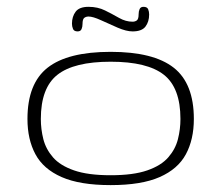

<svg xmlns="http://www.w3.org/2000/svg" viewBox="-20 -535 645 560"><path d="M302.7 4.9Q212.9 4.9 159.7 -18.6Q106.4 -42 83.3 -85.2Q60.1 -128.4 60.1 -188Q60.1 -291.5 118.9 -337.6Q177.7 -383.8 302.7 -383.8Q427.7 -383.8 486.6 -337.6Q545.4 -291.5 545.4 -188Q545.4 -128.4 522.2 -85.2Q499 -42 445.8 -18.6Q392.6 4.9 302.7 4.9ZM302.7 -23.9Q369.1 -23.9 409.7 -38.1Q450.2 -52.2 470.9 -76.2Q491.7 -100.1 499 -129.2Q506.3 -158.2 506.3 -188Q506.3 -278.8 458 -316.9Q409.7 -355 302.7 -355Q195.8 -355 147.5 -316.9Q99.1 -278.8 99.1 -188Q99.1 -158.2 106.4 -129.2Q113.8 -100.1 134.5 -76.2Q155.3 -52.2 195.8 -38.1Q236.3 -23.9 302.7 -23.9ZM206.5 -443.4Q195.8 -443.4 192.9 -450.7Q189.9 -458 189.9 -465.8Q189.9 -486.8 200.7 -501Q211.4 -515.1 238.3 -515.1Q265.1 -515.1 286.6 -504.4Q308.1 -493.7 327.4 -482.7Q346.7 -471.7 366.7 -471.7Q374 -471.7 379.2 -475.6Q384.3 -479.5 384.3 -493.2Q384.3 -502 387.2 -508.5Q390.1 -515.1 398.4 -515.1Q409.2 -515.1 412.1 -508.1Q415 -501 415 -492.7Q415 -471.7 404.3 -457.5Q393.6 -443.4 366.7 -443.4Q348.6 -443.4 323.2 -454.3Q297.9 -465.3 274.4 -476.1Q251 -486.8 238.3 -486.8Q231 -486.8 225.8 -482.9Q220.7 -479 220.7 -465.3Q220.7 -456.5 217.8 -450Q214.8 -443.4 206.5 -443.4Z"/></svg>

Font: Gruppo
Style: Regular
Weight: 400
Designer: Vernon Adams
Foundry: Vernon Adams
Version: Version 1.001; ttfautohint (v1.8.4.7-5d5b);gftools[0.9.28]